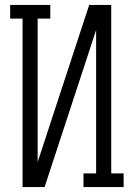

<svg xmlns="http://www.w3.org/2000/svg" viewBox="-20 -755 540 775"><path d="M71 0V-680H21V-735H183V-680H132V-101L340 -735H429V-55H479V0H317V-55H368V-634L160 0Z"/></svg>

Font: Iosevka Curly Slab Light
Style: Regular
Weight: 300
Monospace: yes
Designer: Belleve Invis
Foundry: Belleve Invis
Version: Version 22.1.2; ttfautohint (v1.8.4)